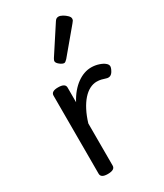

<svg xmlns="http://www.w3.org/2000/svg" viewBox="-211 -921 869 1018"><g transform="rotate(-30 223.5 -412.0)"><path d="M136 15Q115 15 104.5 8.5Q94 2 94 -11V-489Q94 -502 104.5 -508.5Q115 -515 136 -515Q158 -515 169 -508.5Q180 -502 180 -489V-399Q196 -429 215 -451.5Q234 -474 255 -489Q276 -504 297.5 -511.5Q319 -519 341 -519Q365 -519 387.5 -511.5Q410 -504 421 -494Q431 -486 432.5 -476Q434 -466 424 -448Q416 -433 405 -428.5Q394 -424 380 -429Q368 -433 356 -436Q344 -439 328 -439Q307 -439 285.5 -428Q264 -417 244.5 -395Q225 -373 208.5 -341Q192 -309 180 -269V-11Q180 2 169 8.5Q158 15 136 15ZM230 -610Q219 -610 204 -622Q189 -634 189 -644Q189 -647 190 -650Q191 -653 195 -660L302 -824Q307 -832 312.5 -835.5Q318 -839 326 -839Q336 -839 349.5 -831.5Q363 -824 373.5 -813.5Q384 -803 384 -794Q384 -787 381.5 -782.5Q379 -778 372 -770L249 -623Q237 -610 230 -610Z"/></g></svg>

Font: Playwrite HR Lijeva
Style: Regular
Weight: 400
Designer: Veronika Burian, José Scaglione
Foundry: TypeTogether
Version: Version 1.002